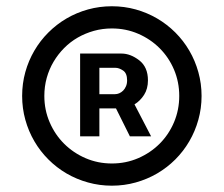

<svg xmlns="http://www.w3.org/2000/svg" viewBox="-20 -757 708 608"><path d="M50.1 -453.1Q50.1 -492.5 60.2 -528.8Q70.3 -565 88.8 -596.6Q107.2 -628.2 133.2 -654.1Q159.1 -680 190.7 -698.5Q222.3 -717 258.7 -727.1Q295.1 -737.2 334.2 -737.2Q373.6 -737.2 409.8 -727.1Q446 -717 477.6 -698.5Q509.2 -680 535.2 -654.1Q561.1 -628.2 579.5 -596.6Q598 -565 608.1 -528.6Q618.3 -492.2 618.3 -453.1Q618.3 -414.1 608.1 -377.7Q598 -341.3 579.5 -309.7Q561.1 -278.1 535.2 -252.1Q509.2 -226.2 477.6 -207.7Q446 -189.3 409.8 -179.2Q373.6 -169 334.2 -169Q295.1 -169 258.7 -179.2Q222.3 -189.3 190.7 -207.7Q159.1 -226.2 133.2 -252.1Q107.2 -278.1 88.8 -309.7Q70.3 -341.3 60.2 -377.7Q50.1 -414.1 50.1 -453.1ZM334.2 -239.3Q378.9 -239.3 417.8 -256.2Q456.7 -273.1 485.6 -302Q514.6 -331 531.1 -370Q547.6 -409.1 547.6 -453.1Q547.6 -497.5 531.1 -536.4Q514.6 -575.3 485.6 -604.2Q456.7 -633.2 417.8 -650Q378.9 -666.9 334.2 -666.9Q304.7 -666.9 277.3 -659.3Q250 -651.6 226.2 -638Q202.4 -624.3 183.1 -604.8Q163.7 -585.2 149.7 -561.6Q135.7 -538 128 -510.5Q120.4 -483 120.4 -453.1Q120.4 -408.7 137.3 -369.7Q154.1 -330.6 183.2 -301.7Q212.4 -272.7 251.2 -256Q290.1 -239.3 334.2 -239.3ZM233.7 -325.3V-587.4H364.7Q393.1 -587.4 420.8 -566.1Q448.5 -544.7 448.5 -502.5Q448.5 -475.9 436.3 -456.7Q424 -437.5 405.9 -426.5L458.5 -325.3H391.3L347.3 -413.7H294.7V-325.3ZM294.7 -542.3V-458.8H344.5Q350.9 -458.8 357.6 -461.6Q364.3 -464.5 369.9 -470Q375.4 -475.5 378.9 -483.7Q382.5 -491.8 382.5 -502.5Q382.5 -525.2 369.7 -533.7Q356.9 -542.3 345.5 -542.3Z"/></svg>

Font: Inter P Medium
Style: Regular
Weight: 500
Designer: Rasmus Andersson
Foundry: rsms
Version: Version 3.018;git-588b23468